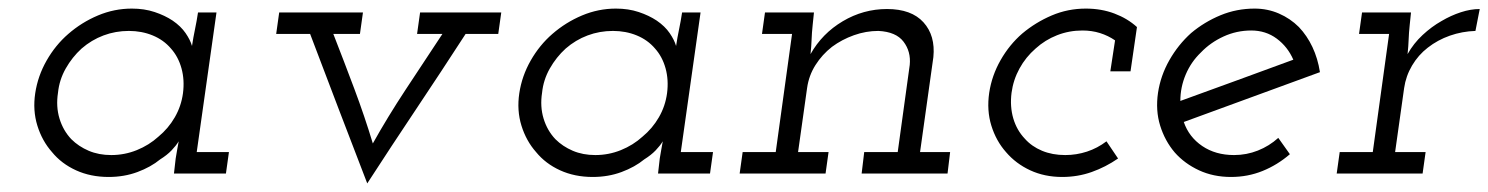

<svg xmlns="http://www.w3.org/2000/svg" viewBox="-20 -404 3465 447"><path d="M62 -187Q56 -147 67 -111.5Q78 -76 101 -50Q123 -23 157 -7.5Q191 8 233 8Q269 8 300 -3.5Q331 -15 353 -33Q369 -43 379.5 -54Q390 -65 396 -75Q394 -65 392.5 -55.5Q391 -46 389 -35L385 0H506L513 -50H438L484 -375H441Q438 -355 434 -336Q430 -317 427 -297Q423 -311 412 -327Q401 -343 382 -356Q364 -368 340 -376Q316 -384 287 -384Q246 -384 208 -368Q170 -352 139 -325Q109 -299 88.5 -263Q68 -227 62 -187ZM115 -188Q118 -218 133 -244.5Q148 -271 170 -291Q193 -311 221 -321.5Q249 -332 280 -332Q310 -332 335.5 -321.5Q361 -311 378 -291Q395 -272 402.5 -245Q410 -218 406 -187Q402 -157 387 -131Q372 -105 349 -86Q327 -66 298.5 -54.5Q270 -43 239 -43Q210 -43 186.5 -53Q163 -63 146 -80Q127 -100 118.5 -128Q110 -156 115 -188Z M630 -375 623 -325H702Q735 -238 768 -151.5Q801 -65 835 23Q892 -65 949.5 -151Q1007 -237 1064 -325H1140L1147 -375H958L951 -325H1010Q967 -260 924.5 -195.5Q882 -131 848 -70Q829 -133 805 -197Q781 -261 756 -325H818L825 -375Z M1189 -187Q1183 -147 1194 -111.5Q1205 -76 1228 -50Q1250 -23 1284 -7.5Q1318 8 1360 8Q1396 8 1427 -3.5Q1458 -15 1480 -33Q1496 -43 1506.5 -54Q1517 -65 1523 -75Q1521 -65 1519.5 -55.5Q1518 -46 1516 -35L1512 0H1633L1640 -50H1565L1611 -375H1568Q1565 -355 1561 -336Q1557 -317 1554 -297Q1550 -311 1539 -327Q1528 -343 1509 -356Q1491 -368 1467 -376Q1443 -384 1414 -384Q1373 -384 1335 -368Q1297 -352 1266 -325Q1236 -299 1215.5 -263Q1195 -227 1189 -187ZM1242 -188Q1245 -218 1260 -244.5Q1275 -271 1297 -291Q1320 -311 1348 -321.5Q1376 -332 1407 -332Q1437 -332 1462.5 -321.5Q1488 -311 1505 -291Q1522 -272 1529.5 -245Q1537 -218 1533 -187Q1529 -157 1514 -131Q1499 -105 1476 -86Q1454 -66 1425.5 -54.5Q1397 -43 1366 -43Q1337 -43 1313.5 -53Q1290 -63 1273 -80Q1254 -100 1245.5 -128Q1237 -156 1242 -188Z M1992 -50 1986 0H2186L2192 -50H2122L2153 -271Q2158 -321 2130 -352Q2102 -383 2045 -383Q1990 -383 1942 -354.5Q1894 -326 1867 -278Q1869 -297 1869.5 -312Q1870 -327 1872 -346L1875 -375H1761L1754 -325H1824L1786 -50H1709L1702 0H1902L1909 -50H1838L1859 -199Q1863 -228 1878.5 -252.5Q1894 -277 1917 -295Q1940 -312 1968 -322Q1996 -332 2025 -332Q2066 -330 2083.5 -307Q2101 -284 2098 -253L2070 -50Z M2583 -35 2556 -75Q2535 -59 2510.5 -51Q2486 -43 2460 -43Q2430 -43 2406 -53Q2382 -63 2366 -81Q2347 -101 2339 -128.5Q2331 -156 2335 -188Q2339 -218 2353.5 -244.5Q2368 -271 2391 -291Q2413 -311 2441 -322Q2469 -333 2500 -333Q2522 -333 2541 -327Q2560 -321 2576 -310L2565 -238H2612L2627 -341Q2605 -361 2574.5 -372.5Q2544 -384 2508 -384Q2466 -384 2428.5 -368Q2391 -352 2360 -326Q2330 -300 2309.5 -264Q2289 -228 2283 -188Q2277 -147 2288 -111.5Q2299 -76 2322 -50Q2345 -23 2378.5 -7.5Q2412 8 2453 8Q2489 8 2521.5 -3.5Q2554 -15 2583 -35Z M2893 -333Q2927 -333 2952.5 -314Q2978 -295 2991 -265Q2925 -241 2860 -217Q2795 -193 2728 -169Q2728 -201 2740.5 -230.5Q2753 -260 2776 -282Q2798 -305 2828.5 -319Q2859 -333 2893 -333ZM3053 -236Q3048 -268 3035.5 -294.5Q3023 -321 3004 -341Q2984 -361 2957.5 -372.5Q2931 -384 2901 -384Q2859 -384 2821.5 -368.5Q2784 -353 2753 -327Q2723 -300 2702.5 -264Q2682 -228 2676 -188Q2670 -147 2681 -111.5Q2692 -76 2715 -49Q2738 -23 2771.5 -7.5Q2805 8 2846 8Q2885 8 2919.5 -6Q2954 -20 2983 -45Q2976 -55 2969.5 -64Q2963 -73 2956 -83Q2935 -64 2908.5 -53.5Q2882 -43 2853 -43Q2810 -43 2779 -64Q2748 -85 2736 -120Q2816 -149 2894.5 -178Q2973 -207 3053 -236Z M3099 -50 3092 0H3292L3299 -50H3228L3249 -199Q3253 -227 3267.5 -251.5Q3282 -276 3304 -293Q3327 -311 3355.5 -321Q3384 -331 3415 -332L3425 -383Q3404 -383 3381 -375.5Q3358 -368 3336 -355Q3313 -342 3292 -322.5Q3271 -303 3257 -278Q3259 -297 3259.5 -312Q3260 -327 3262 -346L3265 -375H3151L3144 -325H3214L3176 -50Z"/></svg>

Font: Josefin Slab Thin Medium
Style: Italic
Weight: 500
Italic angle: -12°
Version: Version 2.000